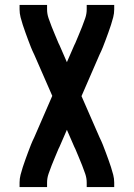

<svg xmlns="http://www.w3.org/2000/svg" viewBox="-20 -540 540 775"><path d="M59 215V197Q59 181 63 165.5Q67 150 72 134.5Q77 119 82.5 104Q88 89 93.5 74Q99 59 105 44Q111 29 118 15L191 -153L118 -320Q111 -334 105 -349Q99 -364 93.5 -379Q88 -394 82.5 -409Q77 -424 72 -439.5Q67 -455 63 -470.5Q59 -486 59 -502V-520H170V-502Q170 -484 176 -466.5Q182 -449 188.5 -432.5Q195 -416 202 -399.5Q209 -383 216 -366Q217 -364 218 -362Q219 -360 220 -358L250 -289L280 -358Q281 -360 282 -362Q283 -364 284 -366Q291 -383 298 -399.5Q305 -416 311.5 -432.5Q318 -449 324 -466.5Q330 -484 330 -502V-520H441V-502Q441 -486 437 -470.5Q433 -455 428 -439.5Q423 -424 417.5 -409Q412 -394 406.5 -379Q401 -364 395 -349Q389 -334 382 -320L309 -152L382 15Q389 29 395 44Q401 59 406.5 74Q412 89 417.5 104Q423 119 428 134.5Q433 150 437 165.5Q441 181 441 197V215H330V197Q330 179 324 161.5Q318 144 311.5 127.5Q305 111 298 94.5Q291 78 284 61Q283 59 282 57Q281 55 280 53L250 -16L220 53Q219 55 218 57Q217 59 216 61Q209 78 202 94.5Q195 111 188.5 127.5Q182 144 176 161.5Q170 179 170 197V215Z"/></svg>

Font: Zed Mono
Style: Bold
Weight: 700
Monospace: yes
Designer: Belleve Invis
Foundry: Belleve Invis
Version: Version 1.0.0; ttfautohint (v1.8.4)